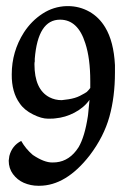

<svg xmlns="http://www.w3.org/2000/svg" viewBox="-20 -596 402 623"><path d="M353 -360.8Q353 -281.7 335 -217.3Q316.9 -152.3 271 -91.8Q194.3 6.8 107.4 6.8H104Q79.6 6.8 57.1 -2.9Q36.1 -12.2 22 -31.2Q8.3 -49.8 8.3 -74.7Q8.3 -78.1 10.3 -89.8Q19 -123.5 48.8 -138.7Q63.5 -112.8 86.4 -93.3Q123.5 -68.4 149.9 -68.8Q160.6 -68.8 162.1 -69.3Q206.5 -73.7 234.9 -118.2Q254.9 -151.9 265.1 -218.8Q265.1 -219.7 265.9 -225.1Q266.6 -230.5 267.8 -244.6Q269 -258.8 270.5 -272Q252.4 -246.6 221.7 -230.5Q191.9 -214.8 159.2 -211.9Q156.7 -210.9 135.7 -210.9Q114.7 -210.9 87.4 -224.6Q58.6 -238.8 43.9 -260.7Q17.6 -296.9 18.1 -354.5Q18.1 -428.7 57.6 -490.7Q82 -528.3 118.2 -551.8Q153.3 -574.7 195.8 -576.2H200.2Q237.8 -576.2 270 -558.1Q301.3 -540.5 321.3 -507.3Q349.1 -461.4 353 -384.8ZM174.8 -532.2Q103 -532.2 92.8 -405.3V-396.5Q91.8 -393.6 91.8 -387.7Q91.8 -305.7 140.6 -280.3Q158.7 -271 180.2 -271Q182.6 -271 202.6 -273.9Q224.1 -277.3 238.8 -284.7Q258.3 -294.9 261.2 -297.4Q266.6 -302.2 272.9 -310.5V-332.5Q272.9 -406.7 256.8 -455.6Q232.9 -532.2 174.8 -532.2Z"/></svg>

Font: Neuton Cursive
Style: Regular
Weight: 500
Designer: Brian M Zick
Version: Version 1.43